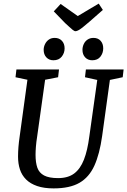

<svg xmlns="http://www.w3.org/2000/svg" viewBox="-20 -1033 705 1064"><path d="M277 11Q224 11 186 -2Q148 -15 124.5 -38.5Q101 -62 90.5 -94Q80 -126 80 -165Q80 -216 89 -277L132 -591L66 -605L71 -648H307L302 -605L230 -591L186 -277Q181 -246 179 -220Q177 -194 177 -175Q177 -132 187 -103.5Q197 -75 224.5 -60.5Q252 -46 302 -46Q357 -46 391 -71.5Q425 -97 445 -148Q465 -199 475 -277L519 -590L451 -605L456 -648H665L660 -605L589 -590L546 -279Q532 -179 503 -115Q474 -51 420.5 -20Q367 11 277 11ZM491 -699Q467 -699 452 -715Q437 -731 437 -757Q437 -773 444 -788.5Q451 -804 465 -813.5Q479 -823 498 -823Q523 -823 537.5 -807Q552 -791 552 -765Q552 -739 536.5 -719Q521 -699 491 -699ZM276 -699Q252 -699 237 -715Q222 -731 222 -757Q222 -773 229.5 -788.5Q237 -804 250.5 -813.5Q264 -823 283 -823Q308 -823 323 -807Q338 -791 338 -765Q338 -739 322 -719Q306 -699 276 -699ZM398 -860Q392 -860 381 -869Q370 -878 359 -888.5Q348 -899 341 -905L278 -970L316 -1011L411 -944L527 -1013L550 -978L476 -913Q452 -892 436.5 -880Q421 -868 412 -864Q403 -860 398 -860Z"/></svg>

Font: Faustina Light Medium
Style: Italic
Weight: 500
Italic angle: -8°
Version: Version 1.200